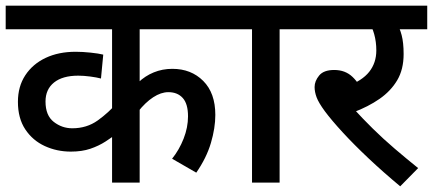

<svg xmlns="http://www.w3.org/2000/svg" viewBox="-20 -642 1522 675"><path d="M795 -539H471V-336L466 -352Q490 -375 520.5 -387.5Q551 -400 586 -400Q652 -400 694.5 -357.5Q737 -315 737 -238Q737 -192 721.5 -139.5Q706 -87 670 -35L585 -84Q610 -115 625.5 -154.5Q641 -194 641 -233Q641 -277 622.5 -297.5Q604 -318 572 -318Q546 -318 518.5 -300Q491 -282 465 -249L471 -272V0H374V-203L394 -175Q375 -160 351 -144.5Q327 -129 297.5 -119Q268 -109 229 -109Q180 -109 137.5 -128.5Q95 -148 69 -187Q43 -226 43 -284Q43 -338 69 -377.5Q95 -417 140.5 -438.5Q186 -460 246 -460Q270 -460 298.5 -457Q327 -454 343 -450L335 -366Q320 -370 297 -373Q274 -376 255 -376Q200 -376 170 -352Q140 -328 140 -285Q140 -236 169 -213.5Q198 -191 234 -191Q285 -191 323.5 -218.5Q362 -246 393 -282L374 -218V-539H0V-622H795Z M963 -539V0H866V-539H780V-622H1064V-539Z M1351 -539 1374 -562Q1385 -545 1392 -518.5Q1399 -492 1399 -452Q1399 -398 1376.5 -360Q1354 -322 1314.5 -294.5Q1275 -267 1222 -247L1225 -258Q1254 -226 1290.5 -190Q1327 -154 1368 -119Q1409 -84 1450 -51L1387 13Q1328 -36 1276 -85Q1224 -134 1184.5 -177Q1145 -220 1122 -251Q1100 -281 1093 -300Q1086 -319 1086 -336Q1086 -357 1102 -376.5Q1118 -396 1155 -396Q1194 -396 1219.5 -371.5Q1245 -347 1265 -303L1200 -339Q1253 -358 1278 -389.5Q1303 -421 1303 -465Q1303 -495 1295.5 -522Q1288 -549 1277 -561L1319 -539H1049V-622H1482V-539Z"/></svg>

Font: Noto Sans Devanagari Medium
Style: Regular
Weight: 500
Version: Version 2.003